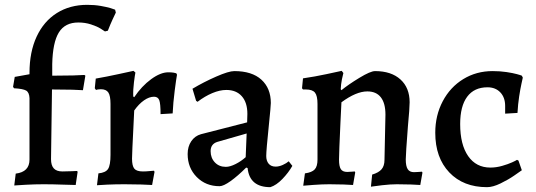

<svg xmlns="http://www.w3.org/2000/svg" viewBox="-20 -762 2216 794"><path d="M45 -44Q102 -51 102 -102V-356Q101 -380 88 -387.5Q75 -395 38 -397L34 -403L41 -444L102 -455V-461Q102 -547 131.5 -610.5Q161 -674 215 -708Q269 -742 341 -742Q371 -742 396.5 -737.5Q422 -733 437 -728.5Q452 -724 456 -722L459 -710Q456 -704 446 -682.5Q436 -661 426 -635L414 -632Q410 -635 395.5 -644Q381 -653 356.5 -661Q332 -669 304 -669Q249 -669 223.5 -628Q198 -587 196 -497V-449Q247 -449 282.5 -450Q318 -451 329 -452L333 -449L323 -389Q313 -390 279 -391Q245 -392 195 -392L191 -104Q191 -78 202.5 -65.5Q214 -53 238 -53Q261 -53 277.5 -54Q294 -55 299 -55L301 -51L293 3Q278 3 238 1.5Q198 0 160 0Q125 0 87.5 2Q50 4 39 5Z M437 -122V-332Q437 -366 428 -379.5Q419 -393 397 -393Q390 -393 384.5 -392Q379 -391 377 -390L372 -397L376 -437Q422 -445 470 -455.5Q518 -466 532 -469L540 -462Q538 -453 534 -422Q530 -391 531 -363L535 -360Q566 -406 605 -434.5Q644 -463 676 -463Q689 -463 698 -461.5Q707 -460 709 -459L712 -453Q709 -438 702.5 -387.5Q696 -337 694 -293L644 -290Q644 -334 638.5 -348Q633 -362 617 -362Q597 -362 575.5 -347Q554 -332 535 -305Q534 -277 530.5 -211.5Q527 -146 526 -106Q526 -76 535.5 -64.5Q545 -53 571 -53Q585 -53 598.5 -54.5Q612 -56 617 -56L619 -51L609 3Q597 2 564 1Q531 0 495 0Q458 0 424 1.5Q390 3 381 4L387 -45Q417 -48 427 -63.5Q437 -79 437 -122Z M1004 -67 998 -69Q963 -34 933.5 -13Q904 8 888 8Q831 8 793.5 -30Q756 -68 756 -125Q756 -156 771 -178Q786 -200 811 -207L1002 -256L1003 -291Q1003 -338 980 -364Q957 -390 916 -390Q889 -390 858 -377Q827 -364 797 -341L791 -345L776 -395Q823 -423 874.5 -445.5Q926 -468 949 -468Q1022 -468 1061 -432.5Q1100 -397 1100 -336Q1100 -324 1092 -246Q1081 -140 1081 -117Q1081 -97 1091 -85Q1101 -73 1120 -73Q1134 -73 1149.5 -80Q1165 -87 1174 -95L1189 -76Q1173 -48 1148 -22Q1123 4 1098 12Q1012 12 1004 -67ZM996 -112 1000 -210 878 -175Q851 -166 851 -137Q851 -109 868.5 -90.5Q886 -72 914 -72Q931 -72 954 -83.5Q977 -95 996 -112Z M1570 -101 1574 -288Q1574 -335 1555 -359.5Q1536 -384 1499 -384Q1453 -384 1392 -339Q1389 -276 1388 -257Q1382 -129 1382 -102Q1382 -74 1389.5 -62.5Q1397 -51 1416 -51Q1425 -51 1434.5 -52Q1444 -53 1447 -53L1449 -49L1440 3Q1430 2 1401.5 1Q1373 0 1342 0Q1313 0 1278.5 2.5Q1244 5 1234 6L1241 -45Q1270 -49 1281.5 -61.5Q1293 -74 1293 -102V-332Q1293 -366 1282.5 -379Q1272 -392 1245 -392H1233L1229 -397L1233 -438Q1282 -445 1330.5 -455.5Q1379 -466 1393 -469L1400 -460Q1398 -454 1394 -434Q1390 -414 1389 -393L1392 -389Q1420 -412 1466 -440Q1512 -468 1531 -468Q1598 -468 1636 -433.5Q1674 -399 1674 -339Q1674 -315 1667 -241Q1658 -124 1658 -103Q1658 -75 1666 -62.5Q1674 -50 1692 -50Q1702 -50 1711.5 -51Q1721 -52 1725 -52L1727 -48L1718 3Q1708 2 1680 1Q1652 0 1621 0Q1595 0 1560 4Q1525 8 1514 10L1519 -40Q1546 -48 1558 -62Q1570 -76 1570 -101Z M1780 -213Q1780 -285 1811 -343.5Q1842 -402 1896 -435Q1950 -468 2017 -468Q2048 -468 2074.5 -464Q2101 -460 2117.5 -455.5Q2134 -451 2138 -449L2142 -441Q2141 -436 2136.5 -416Q2132 -396 2127 -363.5Q2122 -331 2120 -295L2069 -292V-324Q2069 -359 2049 -380Q2029 -401 1996 -401Q1941 -401 1912 -362Q1883 -323 1883 -249Q1883 -164 1916 -116.5Q1949 -69 2008 -69Q2032 -69 2056.5 -76Q2081 -83 2097.5 -90.5Q2114 -98 2118 -101L2124 -98L2138 -58Q2131 -53 2106.5 -36Q2082 -19 2050 -3.5Q2018 12 1994 12Q1896 12 1838 -49Q1780 -110 1780 -213Z"/></svg>

Font: Alegreya Medium
Style: Regular
Weight: 500
Designer: Juan Pablo del Peral
Foundry: Huerta Tipografica
Version: Version 2.007; ttfautohint (v1.6)